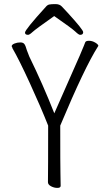

<svg xmlns="http://www.w3.org/2000/svg" viewBox="-20 -907 540 937"><path d="M260 10Q244 10 229 2Q214 -6 214 -18Q215 -80 215 -294Q179 -385 125.5 -501.5Q72 -618 41 -671L40 -675L37 -681Q37 -689 50.5 -694.5Q64 -700 79 -700Q93 -700 99 -692Q105 -684 111 -662L123 -631Q190 -494 245 -354L353 -599Q372 -641 379 -659Q386 -677 389.5 -684Q393 -691 395.5 -699.5Q398 -708 414 -708Q430 -708 445 -699Q460 -690 460 -683Q460 -682 458 -680Q393 -578 274 -294Q274 -94 275 -59Q276 -24 276 0Q276 10 260 10ZM117 -737Q102 -737 102 -748Q102 -762 203 -873Q211 -883 220.5 -885Q230 -887 251 -887Q271 -887 282 -875Q293 -863 311 -844Q386 -762 386 -750Q386 -737 371 -737Q364 -737 348 -752.5Q332 -768 244 -829H245Q154 -765 139 -751Q124 -737 117 -737Z"/></svg>

Font: LXGW WenKai Mono TC Light
Style: Regular
Weight: 300
Designer: LXGW / Fontworks Inc.
Foundry: LXGW / Fontworks Inc.
Version: Version 1.330